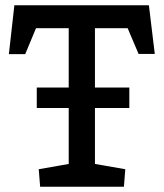

<svg xmlns="http://www.w3.org/2000/svg" viewBox="-20 -711 623 731"><path d="M120 -377.8H472.4V-299.7H120ZM132.8 0 127.5 -66.7 241.6 -86.8V-603.6H117.1L76 -505H13.8L34.7 -691H546.9L569.3 -505.6H507.6L466 -603.6H341.5V-86.8L457 -66.7L451.8 0Z"/></svg>

Font: Kreon Light
Style: Regular
Weight: 300
Designer: Julia Petretta
Foundry: Julia Petretta and Eli Heuer
Version: Version 2.002